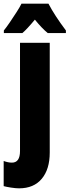

<svg xmlns="http://www.w3.org/2000/svg" viewBox="-58 -786 379 1046"><path d="M46 240Q28 240 2 236Q-24 232 -38 228V91Q-14 100 7 100Q51 100 51 37V-553H213V45Q213 136 169.5 188Q126 240 46 240ZM206 -766Q240 -701 301 -620V-606H202Q172 -630 132 -679Q88 -626 64 -606H-37V-620Q-23 -637 -4 -665Q15 -693 33 -721Q51 -749 59 -766Z"/></svg>

Font: Noto Sans ExtraCondensed Black
Style: Regular
Weight: 900
Width: 2
Designer: Monotype Design Team
Foundry: Monotype Imaging Inc.
Version: Version 2.013; ttfautohint (v1.8.4.7-5d5b)